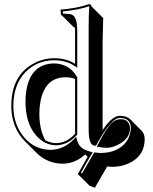

<svg xmlns="http://www.w3.org/2000/svg" viewBox="-20 -718 732 920"><path d="M294.4 -347.7Q195.8 -347.7 173.8 -231.4Q168.5 -203.1 168.5 -172.4Q168.9 -96.2 197.3 -45.9Q223.6 -32.2 249 -32.2Q300.3 -33.2 339.8 -77.1V-339.8Q319.8 -347.7 294.4 -347.7ZM579.1 -64.5Q572.3 -58.1 566.4 -50.8Q574.2 -58.1 579.1 -64.5ZM339.4 -585.9 334.5 -586.4 277.8 -643.1Q274.9 -644 273.4 -645Q272.5 -647 272 -647.9L270 -671.9Q345.7 -677.7 399.9 -696.3Q402.8 -697.3 404.8 -698.2Q412.1 -697.8 415.5 -694.8Q417.5 -691.4 418 -688L474.6 -631.3Q474.6 -629.4 471.7 -526.4V-94.7Q517.1 -163.1 554.2 -163.1Q587.4 -162.6 603.5 -147L659.7 -90.3Q672.9 -75.7 673.3 -52.2Q673.3 29.3 597.7 64.5Q561 81.5 515.6 81.5Q507.3 81.5 493.7 79.6L434.6 181.6L409.7 172.4L353 116.2Q394 43.5 399.9 33.2L388.2 22Q339.4 66.4 279.8 66.4Q207.5 65.4 156.7 16.1L100.1 -40.5Q38.6 -102.1 34.2 -199.2Q33.7 -205.6 34.2 -210.9Q34.2 -355.5 140.6 -413.6Q188 -439 240.2 -439Q299.8 -438.5 339.8 -412.1V-563Q339.8 -576.2 339.4 -585.9ZM404.8 -583Q404.8 -644 407.7 -688H406.7Q360.4 -671.4 280.8 -663.1L281.7 -652.8L310.5 -650.9Q341.3 -650.4 347.7 -606.4Q350.1 -588.4 350.1 -563V-393.6L334.5 -403.8Q296.4 -428.7 240.2 -429.2Q157.2 -429.2 101.1 -371.6Q44.4 -312 43.9 -210.9Q43.9 -116.7 101.1 -53.7Q150.9 -0.5 223.1 0Q284.7 -1 333 -49.8L345.2 -62.5L349.6 -45.4Q358.9 -10.3 394 2.4Q401.9 5.4 411.6 8.3L424.3 12.2L417.5 23.4Q402.3 47.4 367.7 110.4L373.5 112.8L431.6 12.2L438.5 13.2Q450.7 14.6 459 15.1Q545.9 15.1 585.9 -40Q606.9 -69.8 606.9 -108.9Q604.5 -151.9 554.2 -152.8Q513.7 -152.8 443.8 -27.3Q442.9 -25.9 442.9 -24.9L439.9 -20H434.1Q403.8 -20 404.8 -103.5Q404.8 -120.1 404.8 -121.1ZM493.2 -9.8Q474.1 -9.8 457 -13.2L443.8 -15.6L450.2 -27.8Q492.7 -109.9 518.6 -131.3Q537.6 -147 557.1 -147Q593.3 -147 601.6 -115.7Q603 -108.9 603 -103Q603 -52.7 544.4 -23.9Q517.1 -10.3 493.2 -9.8ZM237.8 -414.1Q313 -413.1 348.6 -349.6L350.1 -347.7V-73.2L347.7 -70.3Q304.2 -22.5 249 -22Q191.9 -22 149.4 -73.2Q102.5 -130.9 102.1 -229Q102.1 -351.1 168 -395Q197.8 -413.6 237.8 -414.1Z"/></svg>

Font: Linux Biolinum Shadow O
Style: Bold
Weight: 700
Designer: Philipp H. Poll
Foundry: Philipp H. Poll
Version: Version 0.9.2